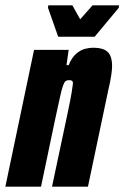

<svg xmlns="http://www.w3.org/2000/svg" viewBox="-39 -696 464 716"><path d="M-19 0 88 -510H217L209 -453H217Q229 -482 245.5 -496Q262 -510 278.5 -514Q295 -518 307 -518Q334 -518 349.5 -511Q365 -504 372 -489Q379 -474 379 -449Q379 -436 375.5 -413Q372 -390 365 -361L289 0H155L214 -278Q224 -326 228 -350Q232 -374 233 -384Q233 -390 231.5 -392.5Q230 -395 226.5 -396Q223 -397 217 -397Q210 -397 205.5 -393.5Q201 -390 196 -376.5Q191 -363 184.5 -333Q178 -303 166 -248L114 0ZM178 -559 140 -667 141 -676H231L260 -624L306 -676H405L404 -667L314 -559Z"/></svg>

Font: Saira ExtraCondensed Black
Style: Italic
Weight: 900
Width: 2
Italic angle: -12°
Designer: Hector Gatti with collaboration of the Omnibus-Type team
Foundry: Omnibus-Type
Version: Version 1.101